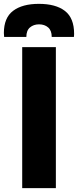

<svg xmlns="http://www.w3.org/2000/svg" viewBox="-85 -977 405 997"><path d="M30.3 0V-732.4H205.1V0ZM-63.5 -785.2Q-64.9 -794.9 -64.9 -805.2Q-64.9 -884.8 -16.8 -920.9Q31.2 -957 116.7 -957Q204.6 -957 252.2 -920.2Q299.8 -883.3 299.8 -801.8Q299.8 -799.3 299.6 -794.7Q299.3 -790 298.8 -785.2H183.6Q183.6 -818.4 165 -834.5Q146.5 -850.6 117.7 -850.6Q89.4 -850.6 70.6 -834.5Q51.8 -818.4 51.8 -785.2Z"/></svg>

Font: webenart
Style: Regular
Weight: 400
Designer: Vernon Adams
Foundry: Vernon Adams
Version: Version 2.116; ttfautohint (v1.8.3)